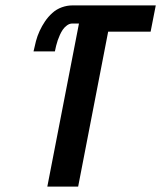

<svg xmlns="http://www.w3.org/2000/svg" viewBox="-20 -690 596 710"><path d="M155 0 272 -603H247Q237 -603 227.5 -596Q218 -589 212 -580Q206 -571 201.5 -561Q197 -551 193.5 -541Q190 -531 187.5 -520.5Q185 -510 183 -500H104Q108 -519 113 -538Q118 -557 126.5 -575.5Q135 -594 146.5 -611Q158 -628 173.5 -642Q189 -656 208.5 -663Q228 -670 247 -670H556L537 -573H380L269 0Z"/></svg>

Font: Lode Term
Style: Bold Italic
Weight: 700
Italic angle: -11°
Monospace: yes
Designer: Belleve Invis
Foundry: Belleve Invis
Version: Version 29.2.0